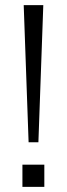

<svg xmlns="http://www.w3.org/2000/svg" viewBox="-20 -725 259 745"><path d="M91 -173 72 -705H148L129 -173ZM67 0V-86H152V0Z"/></svg>

Font: Nunito Sans 12pt Light
Style: Regular
Weight: 300
Designer: Vernon Adams
Foundry: Vernon Adams
Version: Version 3.101;gftools[0.9.27]